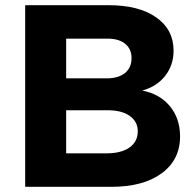

<svg xmlns="http://www.w3.org/2000/svg" viewBox="-20 -720 751 740"><path d="M649 -525Q649 -469 616.5 -427.5Q584 -386 528 -371Q596 -358 635 -310.5Q674 -263 674 -194Q674 -104 603 -52Q532 0 410 0H77V-700H399Q515 -700 582 -653Q649 -606 649 -525ZM487 -496Q487 -532 461.5 -552Q436 -572 391 -571H235V-418H391Q436 -418 461.5 -438.5Q487 -459 487 -496ZM511 -214Q511 -252 479 -274Q447 -296 391 -295H235V-129H391Q447 -129 479 -151.5Q511 -174 511 -214Z"/></svg>

Font: Argentum Sans SemiBold
Style: Regular
Weight: 600
Designer: Julieta Ulanovsky (Modified by Cristiano Sobral)
Foundry: Julieta Ulanovsky
Version: Version 5.001;November 22, 2018;FontCreator 11.5.0.2425 64-b